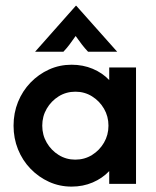

<svg xmlns="http://www.w3.org/2000/svg" viewBox="-20 -658 557 687"><path d="M236.1 9.7Q193.1 9.7 155.6 -7.3Q118.1 -24.3 89.2 -54.2Q60.4 -84 44.4 -123.6Q28.5 -163.2 28.5 -208.3Q28.5 -253.5 44.4 -293.1Q60.4 -332.6 89.2 -362.5Q118.1 -392.4 155.6 -409.4Q193.1 -426.4 236.1 -426.4Q277.1 -426.4 311.8 -411.8Q346.5 -397.2 370.8 -371.5V-416.7H466.7V0H370.8V-45.8Q346.5 -20.1 311.8 -5.2Q277.1 9.7 236.1 9.7ZM249.3 -86.8Q282.6 -86.8 309.4 -103.5Q336.1 -120.1 352.1 -147.6Q368.1 -175 368.1 -208.3Q368.1 -241.7 352.1 -269.1Q336.1 -296.5 309.4 -313.2Q282.6 -329.9 250 -329.9Q216.7 -329.9 189.9 -313.2Q163.2 -296.5 147.2 -269.1Q131.2 -241.7 131.2 -208.3Q131.2 -175 147.2 -147.6Q163.2 -120.1 189.9 -103.5Q216.7 -86.8 249.3 -86.8ZM105.6 -472.9 251.4 -637.5H252.8L399.3 -472.9H295.1Q282.6 -486.1 272.6 -499.3Q262.5 -512.5 250.7 -529.2Q238.9 -512.5 229.2 -499.3Q219.4 -486.1 206.9 -472.9Z"/></svg>

Font: Afacad Flux SemiBold
Style: Regular
Weight: 600
Designer: Kristian Moeller
Foundry: Dicotype
Version: Version 1.100